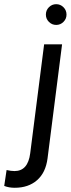

<svg xmlns="http://www.w3.org/2000/svg" viewBox="-123 -659 335 909"><path d="M143.1 -639.2Q163.1 -639.2 177.5 -624.8Q191.9 -610.4 191.9 -589.8Q191.9 -569.8 177.5 -555.4Q163.1 -541 143.1 -541Q123 -541 108.6 -555.4Q94.2 -569.8 94.2 -589.8Q94.2 -610.4 108.6 -624.8Q123 -639.2 143.1 -639.2ZM20 66.9 85.9 -449.2H170.9L102.1 90.8Q93.3 158.7 52.2 194.3Q11.2 230 -53.2 230Q-81.1 230 -103 221.2L-91.8 146Q-70.8 150.9 -54.2 150.9Q9.3 150.9 20 66.9Z"/></svg>

Font: Myanmar Pyu Pro
Style: Regular
Weight: 400
Designer: Khon Soe Zaw Thu
Foundry: PaOh Unicode
Version: Version 2.00 April 29, 2017